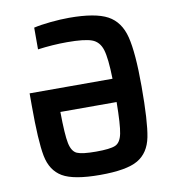

<svg xmlns="http://www.w3.org/2000/svg" viewBox="-80 -766 761 844"><g transform="rotate(-10 301.0 -344.0)"><path d="M56 -344V-399H426Q424 -491 412 -529.5Q400 -568 367 -580Q334 -592 257 -592Q193 -592 126 -583V-680Q156 -687 201 -691.5Q246 -696 284 -696Q401 -696 455.5 -666.5Q510 -637 528 -565.5Q546 -494 546 -344Q546 -187 532.5 -119Q519 -51 468.5 -21.5Q418 8 300 8Q182 8 132 -21.5Q82 -51 69 -118.5Q56 -186 56 -344ZM426 -295H175Q176 -193 184 -154.5Q192 -116 215 -106Q238 -96 300 -96Q362 -96 385.5 -106Q409 -116 417 -155Q425 -194 426 -295Z"/></g></svg>

Font: Saira Semi Condensed Medium
Style: Regular
Weight: 500
Width: 4
Designer: Hector Gatti with collaboration of the Omnibus-Type team
Foundry: Omnibus-Type
Version: Version 1.001; ttfautohint (v1.8)